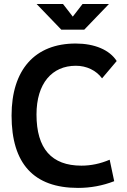

<svg xmlns="http://www.w3.org/2000/svg" viewBox="-20 -918 626 948"><path d="M365.2 9.8C426.8 9.8 486.3 -1 543.9 -23.4L521.5 -129.4C475.6 -109.9 429.7 -100.1 381.8 -100.1C234.9 -100.1 160.2 -184.1 160.2 -352.5C160.2 -506.3 236.8 -593.3 354.5 -593.3C407.2 -593.3 454.6 -570.8 483.9 -531.2L556.2 -616.7C521 -671.9 446.8 -703.1 353.5 -703.1C151.9 -703.1 37.1 -573.2 37.1 -347.7C37.1 -109.4 147 9.8 365.2 9.8ZM282.7 -771.5H396L518.1 -898.4H387.7L339.4 -835.9L291 -898.4H160.6Z"/></svg>

Font: Cascadia Code NF SemiBold
Style: Regular
Weight: 600
Monospace: yes
Designer: Aaron Bell
Foundry: Saja Typeworks
Version: Version 2404.023